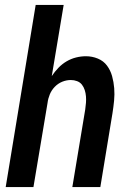

<svg xmlns="http://www.w3.org/2000/svg" viewBox="-20 -755 540 775"><path d="M3 0 124 -735H237L189 -448Q201 -466 216 -481.5Q231 -497 249 -507.5Q267 -518 287 -523Q307 -528 327 -528Q352 -528 375 -518.5Q398 -509 412 -490Q426 -471 432.5 -447.5Q439 -424 441 -399Q443 -374 440.5 -348.5Q438 -323 434 -298L385 0H272L324 -313Q326 -327 327 -340Q328 -353 327 -366Q326 -379 322 -391.5Q318 -404 310.5 -413.5Q303 -423 291 -427.5Q279 -432 266 -432Q248 -432 231 -425Q214 -418 201 -404.5Q188 -391 181 -374Q174 -357 172 -340L115 0Z"/></svg>

Font: Iosevka SS04
Style: Bold Italic
Weight: 700
Italic angle: -9°
Monospace: yes
Designer: Belleve Invis
Foundry: Belleve Invis
Version: Version 19.0.0; ttfautohint (v1.8.4)